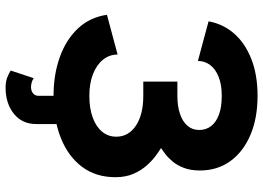

<svg xmlns="http://www.w3.org/2000/svg" viewBox="-150 -625 964 704"><g transform="rotate(90 332.0 -273.0)"><path d="M266.7 85.3 238.7 169.7Q249.9 177.2 265.1 182.9Q280.3 188.5 301.1 188.5Q359.1 188.5 396.9 158.3Q434.8 128.1 434.8 76.4V0H331.2V68Q331.2 76.8 327 82.8Q322.7 88.9 315.5 92.1Q308.4 95.3 299.3 95.3Q292 95.3 282.8 92.9Q273.5 90.4 266.7 85.3ZM331.2 -441.4H279.3V-316.4H331.2Q365.8 -316.4 393.5 -309.5Q421.1 -302.5 440.7 -289.4Q460.3 -276.2 470.8 -258.2Q481.2 -240.1 481.2 -217.5Q481.2 -187.6 462.9 -165.4Q444.5 -143.2 410.8 -130.9Q377.1 -118.6 331.2 -118.6Q285.4 -118.6 251.4 -132Q217.4 -145.5 198.7 -168.9Q180 -192.3 180 -222.2L34.2 -183.1Q43.4 -120.3 84.5 -76.6Q125.7 -32.9 189.8 -10.1Q254 12.7 331.2 12.7Q418.2 12.7 485.5 -13.9Q552.8 -40.5 591.3 -91.3Q629.7 -142.1 629.7 -214.4Q629.7 -252.1 617.1 -280.7Q604.5 -309.3 586.1 -329.6Q567.8 -350 550.3 -362.7Q532.8 -375.5 522.9 -381.3Q530.9 -386.6 544.3 -396.8Q557.8 -407 571.9 -423.6Q585.9 -440.1 595.5 -465Q605.1 -489.8 605.1 -524.4Q605.1 -587.9 571 -635.3Q536.9 -682.6 475.3 -709Q413.8 -735.4 331.2 -735.4Q254.3 -735.4 196.2 -712.5Q138.2 -689.7 102.9 -649.3Q67.6 -608.8 58.3 -555.7L203.5 -516.6Q203.5 -541.8 218.4 -561.5Q233.2 -581.2 261.8 -592.6Q290.3 -604.1 331.2 -604.1Q372.7 -604.1 400.4 -593.8Q428.1 -583.5 442.4 -565Q456.6 -546.5 456.6 -521.3Q456.6 -496.3 441.2 -478.4Q425.8 -460.5 397.8 -451Q369.8 -441.4 331.2 -441.4Z"/></g></svg>

Font: Giphurs SC
Style: Regular
Weight: 400
Version: Version 0.920